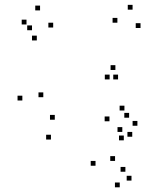

<svg xmlns="http://www.w3.org/2000/svg" viewBox="-20 -559 660 799"><path d="M551.8 -35.7V-55.7H531.8V-35.7ZM497.8 -99.2V-119.2H477.8V-99.2ZM517.3 -69.2V-89.2H497.3V-69.2ZM564.8 -442.5V-462.5H544.8V-442.5ZM531.7 -518.8V-538.8H511.7V-518.8ZM468.5 -464.5V-484.5H448.5V-464.5ZM208 -60.8V-80.8H188V-60.8ZM160.2 -154.5V-174.5H140.2V-154.5ZM201.3 -444.5V-464.5H181.3V-444.5ZM146.7 -515.7V-535.7H126.7V-515.7ZM90.3 -457.2V-477.2H70.3V-457.2ZM133.2 -390.7V-410.7H113.2V-390.7ZM113.2 -433.2V-453.2H93.2V-433.2ZM73 -140.8V-160.8H53V-140.8ZM192 21.7V1.7H172V21.7ZM436.2 -228.5V-248.5H416.2V-228.5ZM471.3 -228.5V-248.5H451.3V-228.5ZM460.2 -267.8V-287.8H440.2V-267.8ZM435.5 -54.3V-74.3H415.5V-54.3ZM495.2 25V5H475.2V25ZM527.2 192.5V172.5H507.2V192.5ZM501.8 155.7V135.7H481.8V155.7ZM458.8 110.7V90.7H438.8V110.7ZM530.3 10V-10H510.3V10ZM489 -10V-30H469V-10ZM377.5 130.7V110.7H357.5V130.7ZM478.3 220.5V200.5H458.3V220.5Z"/></svg>

Font: Monaspace Radon Dots Var
Style: Regular
Weight: 400
Designer: Riley Cran and the Lettermatic Team
Version: Version 1.100 (Monaspace Radon Dots)